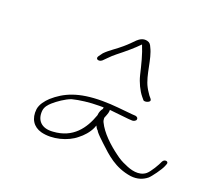

<svg xmlns="http://www.w3.org/2000/svg" viewBox="-108 -847 968 885"><g transform="rotate(20 376.0 -404.0)"><path d="M100 -240C94 -191 117 -158 157 -147C214 -132 287 -152 327 -186C347 -201 369 -225 380 -250L385 -263L391 -252C394 -247 398 -244 401 -241L400 -240C411 -226 426 -212 443 -196C487 -155 533 -110 613 -98C647 -94 673 -104 693 -120C705 -130 739 -177 746 -195L750 -205C758 -222 734 -226 726 -210C719 -193 694 -150 678 -137C647 -112 603 -125 574 -139C556 -146 539 -156 522 -169C478 -201 432 -244 411 -288C408 -294 407 -301 407 -307V-309C418 -336 419 -340 419 -352C453 -348 483 -345 514 -342L532 -341C538 -340 550 -346 551 -352C553 -360 548 -365 539 -367L523 -368C476 -372 427 -379 372 -379C256 -379 192 -350 140 -304C122 -287 104 -265 100 -240ZM127 -241C129 -262 143 -276 155 -287C174 -304 208 -328 236 -338C271 -347 320 -353 366 -353H388L387 -345C380 -337 376 -327 374 -315C375 -314 373 -310 373 -308C348 -238 303 -174 207 -168C149 -163 123 -196 127 -241ZM285 -567C273 -550 294 -542 309 -555L326 -572C337 -583 348 -594 360 -603C393 -629 428 -658 455 -686C472 -646 484 -597 495 -550C503 -517 520 -482 538 -460L548 -448C550 -445 553 -444 558 -444C568 -444 579 -450 580 -455C581 -459 580 -461 577 -465L567 -477C563 -484 554 -495 547 -509C520 -560 520 -639 495 -687C490 -699 485 -707 472 -710C452 -715 436 -705 424 -694C409 -679 398 -667 378 -650C352 -627 321 -609 299 -586ZM512 -342H514ZM574 -138V-139ZM613 -98Z"/></g></svg>

Font: Stray Cat
Style: LtExtObl
Weight: 300
Version: Version 1.0